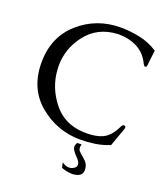

<svg xmlns="http://www.w3.org/2000/svg" viewBox="-165 -820 1014 1165"><g transform="rotate(20 342.0 -238.0)"><path d="M414.1 18.1Q264.2 18.1 148.4 -77.6Q32.7 -173.3 32.7 -342.3Q32.7 -506.8 145.3 -606.2Q257.8 -705.6 414.1 -705.6Q470.2 -705.6 533.4 -693.1Q596.7 -680.7 653.8 -644L642.1 -541.5Q640.1 -532.7 632.3 -532.7H630.9Q625 -533.2 618.2 -546.4Q589.8 -607.4 533.2 -636.2Q480.5 -662.1 420.9 -662.1H410.6Q278.8 -656.2 204.6 -556.6Q137.7 -467.3 137.7 -358.9Q137.7 -346.7 138.7 -334.5Q145.5 -222.2 217.8 -129.9Q290 -37.6 414.1 -31.7Q425.8 -31.2 436.5 -31.2Q499 -31.2 539.6 -50.3Q586.4 -72.8 618.2 -140.6Q624.5 -154.3 633.8 -154.3Q635.7 -154.3 637.7 -153.8Q645.5 -150.9 645.5 -142.6Q645.5 -138.7 643.6 -133.8L601.1 -15.1Q554.2 4.4 505.9 11.2Q457.5 18.1 414.1 18.1ZM403.8 43H431.6Q428.2 53.7 428.2 63Q428.2 78.6 439 88.9Q456.1 105 475.6 121.6Q503.4 145 503.4 181.6V186Q501.5 226.1 443.4 230.5H436Q407.7 230.5 368.7 217.3L361.3 184.1Q385.3 200.7 406.7 200.7Q423.3 200.7 438.5 190.4Q453.1 180.7 453.1 166.5Q453.1 148.4 428.2 124Q412.6 109.4 399.9 88.9Q394.5 80.6 394.5 70.3Q394.5 57.6 403.8 43Z"/></g></svg>

Font: Caudex
Style: Regular
Weight: 400
Version: Version 1.01